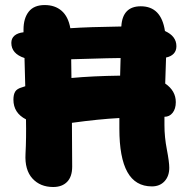

<svg xmlns="http://www.w3.org/2000/svg" viewBox="-20 -729 755 761"><path d="M190.9 12.2Q139.2 12.2 108.4 -21.7Q77.6 -55.7 81.1 -119.1Q84.5 -182.6 83 -255.9Q33.2 -281.2 33.2 -334Q33.2 -354.5 40.3 -366Q47.4 -377.4 66.9 -382.8Q68.8 -383.3 73.5 -385Q78.1 -386.7 80.1 -387.2Q78.6 -450.7 77.1 -499Q24.9 -516.1 24.9 -559.1Q24.9 -577.1 37.6 -587.9Q50.3 -598.6 73.2 -601.1V-611.8Q73.2 -656.7 94 -682.9Q114.7 -709 157.2 -709Q197.8 -709 224.1 -686.3Q250.5 -663.6 258.8 -617.2Q330.6 -622.1 460.9 -624Q465.3 -704.1 538.1 -704.1Q619.1 -704.1 633.8 -606Q679.2 -585.9 679.2 -545.9Q679.2 -527.8 668.5 -516.4Q657.7 -504.9 638.2 -501Q637.7 -483.9 636.5 -449.5Q635.3 -415 634.8 -397.9Q676.8 -369.1 676.8 -324.2Q676.8 -297.9 664.3 -282Q651.9 -266.1 631.8 -266.1V-232.9Q631.8 -185.5 641.4 -136.2Q650.9 -86.9 650.9 -64Q650.9 -30.8 632.1 -10.5Q613.3 9.8 582 9.8Q516.6 9.8 484.9 -47.1Q453.1 -104 453.1 -219.2V-261.2Q371.1 -256.8 265.1 -242.2Q265.1 -207.5 265.6 -149.4Q266.1 -91.3 266.1 -68.8Q266.1 -28.8 246.1 -8.3Q226.1 12.2 190.9 12.2ZM262.2 -494.1Q262.2 -481.4 262.7 -456.5Q263.2 -431.6 263.2 -419.9Q346.2 -427.7 456.1 -429.2Q458 -479 458 -499Q408.2 -498.5 340.1 -496.3Q272 -494.1 262.2 -494.1Z"/></svg>

Font: Shantell Sans Normal
Style: Regular
Weight: 800
Designer: Stephen Nixon, Anya Danilova, Shantell Martin
Foundry: Arrow Type
Version: Version 1.006;[559af2be0]